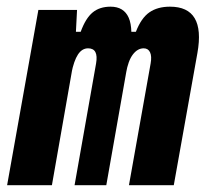

<svg xmlns="http://www.w3.org/2000/svg" viewBox="-20 -547 626 567"><path d="M207.5 -517.6 200.7 -384.3 133.3 0H1L93.3 -517.6ZM200.2 0 263.7 -359.4Q271.5 -404.3 240.2 -404.3Q222.2 -404.3 210.2 -386Q198.2 -367.7 190.9 -330.6L189 -453.1H218.3Q232.9 -493.2 253.7 -510.3Q274.4 -527.3 306.6 -527.3Q345.7 -527.3 360.1 -494.6Q374.5 -461.9 362.8 -390.6L293.9 0ZM563 -390.6 493.2 0H360.8L424.8 -359.4Q428.7 -380.9 423.1 -392.6Q417.5 -404.3 404.3 -404.3Q386.2 -404.3 372.3 -386Q358.4 -367.7 352.1 -330.6L350.1 -453.1H381.3Q397 -493.7 421.1 -510.5Q445.3 -527.3 481.9 -527.3Q587.4 -527.3 563 -390.6Z"/></svg>

Font: Cascadia Mono NF
Style: Italic
Weight: 400
Italic angle: -10°
Monospace: yes
Designer: Aaron Bell
Foundry: Saja Typeworks
Version: Version 2404.023